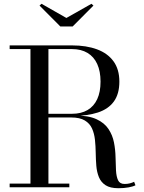

<svg xmlns="http://www.w3.org/2000/svg" viewBox="-20 -990 762 1015"><path d="M211 -377V-388.5H361Q409 -388.5 442.8 -408.2Q476.5 -428 494 -466Q511.5 -504 511.5 -558.5Q511.5 -613 494 -651.5Q476.5 -690 442.8 -710.2Q409 -730.5 361 -730.5H31V-750H361Q436.5 -750 492.8 -729.2Q549 -708.5 580 -666Q611 -623.5 611 -558.5Q611 -493.5 582 -453.5Q553 -413.5 497.2 -395.2Q441.5 -377 361 -377ZM31 0V-19.5H346.5V0ZM141 -10.5V-736.5H236V-10.5ZM606 5Q562.5 5 538.2 -10.8Q514 -26.5 503 -53.2Q492 -80 489.2 -113.2Q486.5 -146.5 486 -182Q485.5 -217.5 482 -250.8Q478.5 -284 466.5 -310.8Q454.5 -337.5 428.2 -353.2Q402 -369 356 -369H211V-379.5H376Q447.5 -379.5 489.8 -360Q532 -340.5 553.5 -308Q575 -275.5 582.5 -237Q590 -198.5 590.8 -160Q591.5 -121.5 593.2 -89Q595 -56.5 604.2 -37Q613.5 -17.5 638.5 -17.5Q654.5 -17.5 666.8 -20.8Q679 -24 689 -29L696 -10.5Q684 -4 660 0.5Q636 5 606 5ZM299 -850 189 -960.5 199.5 -970 331 -895 463.5 -970 474 -960.5 364 -850Z"/></svg>

Font: Bodoni Moda SC
Style: Regular
Weight: 400
Designer: Owen Earl
Foundry: indestructible type
Version: Version 2.005